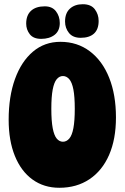

<svg xmlns="http://www.w3.org/2000/svg" viewBox="-20 -896 590 909"><path d="M261 -7Q188 -7 134 -46Q80 -85 50.5 -157.5Q21 -230 21 -329Q21 -439 51 -522Q81 -605 136 -651.5Q191 -698 266 -698Q346 -698 405.5 -653Q465 -608 497 -527.5Q529 -447 529 -340Q529 -237 496.5 -162.5Q464 -88 403.5 -47.5Q343 -7 261 -7ZM278 -225Q295 -225 308 -240Q321 -255 327.5 -289.5Q334 -324 334 -381Q334 -438 327.5 -472Q321 -506 308 -521Q295 -536 278 -536Q261 -536 248.5 -521Q236 -506 229.5 -472Q223 -438 223 -381Q223 -324 229.5 -289.5Q236 -255 248.5 -240Q261 -225 278 -225ZM175 -712Q138 -712 121 -734Q104 -756 104 -784Q104 -824 127 -845Q150 -866 192 -866Q227 -866 245 -842.5Q263 -819 263 -787Q263 -750 238.5 -731Q214 -712 175 -712ZM372 -876Q411 -876 429 -852Q447 -828 447 -797Q447 -757 425 -737Q403 -717 362 -717Q325 -717 306.5 -740Q288 -763 288 -794Q288 -834 311 -855Q334 -876 372 -876Z"/></svg>

Font: DynaPuff Condensed SemiBold
Style: Regular
Weight: 600
Width: 3
Designer: Toshi Omagari, Jennifer Daniel
Foundry: Google Fonts
Version: Version 2.000